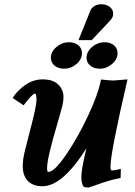

<svg xmlns="http://www.w3.org/2000/svg" viewBox="-20 -857 623 886"><path d="M403.3 -671.9H342.3L397.5 -809.1Q401.9 -819.8 415 -828.6Q428.2 -837.4 447.8 -837.4Q471.2 -837.4 486.8 -825Q502.4 -812.5 502.4 -793.5Q502.4 -776.9 488.8 -763.2H489.3Q448.2 -720.2 403.3 -671.9ZM175.8 2.4Q131.8 2.4 108.4 -22.2Q85 -46.9 85 -89.8Q85 -121.1 94.2 -158.7Q100.1 -183.1 116 -243.9Q131.8 -304.7 140.1 -341.8Q148.4 -378.9 148.4 -397.9Q148.4 -424.8 141.1 -424.8Q129.4 -424.8 88.9 -371.1L38.1 -404.8Q60.5 -439.9 97.2 -465.3Q133.8 -490.7 177.2 -490.7Q224.6 -490.7 248.8 -466.8Q272.9 -442.9 272.9 -409.2Q272.9 -390.6 268.6 -372.1Q262.2 -346.7 241.5 -275.4Q220.7 -204.1 209 -155Q197.3 -106 197.3 -80.6Q197.3 -63.5 202.6 -63.5Q230.5 -63.5 284.7 -142.6Q338.9 -221.7 386 -322Q433.1 -422.4 444.3 -482.4Q445.3 -487.3 445.8 -490.2Q487.3 -485.4 503.9 -485.4L568.4 -490.7Q489.7 -152.3 489.7 -86.9Q489.7 -70.3 496.6 -70.3Q507.3 -70.3 537.6 -77.6L536.6 -35.6Q505.4 -29.8 480 -22.2Q454.6 -14.6 429.4 -5.4Q404.3 3.9 387.7 8.8L366.7 5.9Q355.5 -9.8 355.5 -37.6Q355.5 -65.9 364.3 -107.4Q371.1 -141.1 378.9 -172.9Q268.6 2.4 175.8 2.4ZM297.9 -662.1Q325.2 -662.1 341.8 -647.9Q358.4 -633.8 358.4 -611.8Q358.4 -583.5 333 -561.8Q307.6 -540 275.9 -540Q249 -540 231.9 -554.2Q214.8 -568.4 214.8 -590.3Q214.8 -618.7 240.7 -640.4Q266.6 -662.1 297.9 -662.1ZM462.4 -662.1Q489.3 -662.1 505.9 -647.9Q522.5 -633.8 522.5 -611.8Q522.5 -583.5 497.1 -561.8Q471.7 -540 440.4 -540Q413.6 -540 396.5 -554.2Q379.4 -568.4 379.4 -590.3Q379.4 -618.7 405 -640.4Q430.7 -662.1 462.4 -662.1Z"/></svg>

Font: Flanker
Style: Bold Italic
Weight: 700
Italic angle: -12°
Designer: Flanker
Version: Version 2.000